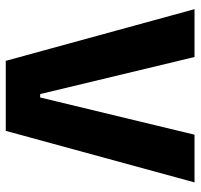

<svg xmlns="http://www.w3.org/2000/svg" viewBox="-34 -644 679 650"><g transform="rotate(90 305.0 -319.5)"><path d="M423.5 0H186.5L11.5 -639H173.5L299 -116.5H310.5L436.5 -639H598Z"/></g></svg>

Font: Anek Devanagari
Style: Bold
Weight: 700
Designer: Kailash Malviya (Devanagari) & Yesha Goshar (Latin)
Foundry: Ek Type
Version: Version 1.003